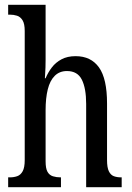

<svg xmlns="http://www.w3.org/2000/svg" viewBox="-20 -780 549 800"><path d="M14 0V-41H21Q38 -41 52 -46Q66 -51 74.5 -66.5Q83 -82 83 -113V-651Q83 -681 74 -695.5Q65 -710 51 -714.5Q37 -719 21 -719H14V-760H170V-531Q170 -515 169.5 -499Q169 -483 168 -470.5Q167 -458 167 -454H170Q180 -478 196 -499Q212 -520 236.5 -533Q261 -546 295 -546Q359 -546 392.5 -499Q426 -452 426 -349V-113Q426 -82 433.5 -66.5Q441 -51 454 -46Q467 -41 485 -41H487V0H339V-347Q339 -412 321 -448Q303 -484 259 -484Q228 -484 208 -464Q188 -444 179 -407.5Q170 -371 170 -321V-108Q170 -78 178 -64Q186 -50 200.5 -45.5Q215 -41 232 -41H234V0Z"/></svg>

Font: Noto Serif ExtraCondensed
Style: Regular
Weight: 400
Width: 2
Designer: Monotype Design Team
Foundry: Monotype Imaging Inc.
Version: Version 2.013